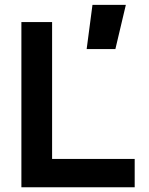

<svg xmlns="http://www.w3.org/2000/svg" viewBox="-20 -786 626 806"><path d="M343.8 -580.1 368.2 -765.6H508.3L464.4 -580.1ZM69.8 0V-693.4H198.7V0ZM69.8 0V-118.7H545.4V0Z"/></svg>

Font: Cascadia Mono
Style: Regular
Weight: 400
Monospace: yes
Designer: Aaron Bell
Foundry: Saja Typeworks
Version: Version 2404.023